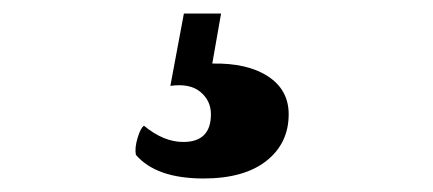

<svg xmlns="http://www.w3.org/2000/svg" viewBox="-20 -37 640 284"><path d="M307 -17 294 57Q346 56 376.5 76Q407 96 407 132Q407 175 374 201Q341 227 281 227Q211 227 181 192Q179 182 183.5 167Q188 152 193 149Q222 173 251 173Q292 173 292 132Q292 112 276.5 99Q261 86 232 90L252 -17Z"/></svg>

Font: Arima Koshi Bold
Style: Regular
Weight: 700
Designer: Joana Correia and Natanael Gama
Foundry: NDISCOVER
Version: Version 1.019;PS 001.019;hotconv 1.0.88;makeotf.lib2.5.64775